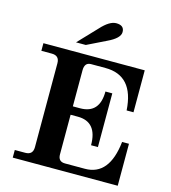

<svg xmlns="http://www.w3.org/2000/svg" viewBox="-136 -1078 1059 1187"><g transform="rotate(15 393.0 -484.0)"><path d="M728.5 0H56.6V-48.8H123.5Q172.4 -48.8 172.4 -97.7V-634.8Q172.4 -683.6 123.5 -683.6H56.6V-732.4H705.1V-463.9H661.1Q647.9 -683.6 466.8 -683.6H374.5Q333.5 -683.6 333.5 -632.8V-402.3H379.4Q504.4 -402.3 504.4 -543H548.3V-199.2H504.4Q504.4 -348.6 379.4 -348.6H333.5V-94.7Q333.5 -48.8 377.9 -48.8H505.9Q660.6 -48.8 684.6 -268.6H728.5ZM312.5 -789.6H250L363.3 -908.7Q417.5 -968.3 460.4 -968.3Q511.7 -968.3 511.7 -925.3Q511.7 -885.3 433.1 -848.6Z"/></g></svg>

Font: Munson
Style: Bold
Weight: 700
Designer: Paul James MIller
Foundry: High-Logic / Made with FontCreator
Version: Version 2.10;May 5, 2019;FontCreator 11.5.0.2430 64-bit